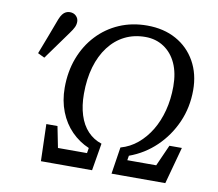

<svg xmlns="http://www.w3.org/2000/svg" viewBox="-76 -775 983 865"><g transform="rotate(10 415.0 -342.5)"><path d="M67 -477Q83 -519 99 -560.5Q115 -602 130 -643Q136 -658 143 -667Q150 -676 158.5 -680Q167 -684 176 -684Q194 -684 205 -673Q216 -662 216 -647Q216 -634 210.5 -622Q205 -610 191 -591Q168 -559 144.5 -526.5Q121 -494 98 -462ZM164 0 159 -169H210L239 -23L205 -72H389L354 -22L366 -96Q321 -115 286 -150.5Q251 -186 231.5 -236Q212 -286 212 -345Q212 -419 235.5 -481Q259 -543 302 -589Q345 -635 403 -660Q461 -685 530 -685Q606 -685 663 -653.5Q720 -622 752 -565Q784 -508 784 -434Q784 -355 754 -287Q724 -219 671.5 -168.5Q619 -118 550 -93L538 -21L510 -72H701L656 -21L722 -169H779L733 0H487L506 -123Q549 -135 583 -163.5Q617 -192 641.5 -232.5Q666 -273 679.5 -324.5Q693 -376 693 -435Q693 -496 673 -540Q653 -584 616 -608.5Q579 -633 531 -633Q479 -633 437 -612Q395 -591 364.5 -551Q334 -511 318 -456Q302 -401 302 -333Q302 -279 315.5 -236Q329 -193 355.5 -165Q382 -137 419 -125L398 0Z"/></g></svg>

Font: Source Serif 4 18pt
Style: Italic
Weight: 400
Italic angle: -12°
Designer: Frank Grießhammer
Foundry: Adobe Systems Incorporated
Version: Version 4.004;hotconv 1.0.116;makeotfexe 2.5.65601